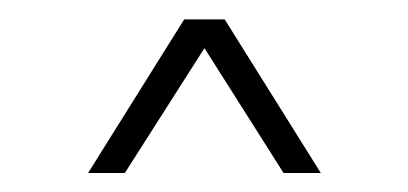

<svg xmlns="http://www.w3.org/2000/svg" viewBox="-20 -732 423 199"><path d="M312.5 -552.7H273.9L191.9 -682.1L109.4 -552.7H71.3L170.9 -711.9H212.9Z"/></svg>

Font: Estedad-FD ExtraLight
Style: Regular
Weight: 200
Designer: Amin Abedi
Version: Version 7.3